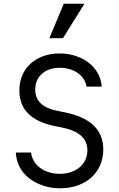

<svg xmlns="http://www.w3.org/2000/svg" viewBox="-20 -997 640 1031"><path d="M65 -178Q67 -136.4 85.1 -101.3Q103.2 -66.2 135.2 -40.7Q167.2 -15.2 210.1 -0.6Q253 14 303 14Q354.2 14 397 -1.2Q439.8 -16.4 470.2 -43.7Q500.6 -71 517.6 -109.4Q534.6 -147.8 534.6 -193.8Q534.6 -273.4 482.8 -323.2Q431 -373 327.8 -393.8L287.2 -402Q227.6 -414 198.5 -442.3Q169.4 -470.6 169.4 -516.2Q169.4 -569 205.6 -601Q241.8 -633 301.8 -633Q330 -633 354.7 -625.5Q379.4 -618 398.2 -604.5Q417 -591 429.1 -572.6Q441.2 -554.2 444.4 -532H526.2Q523.6 -570 505.5 -602.9Q487.4 -635.8 457.1 -659.5Q426.8 -683.2 386.5 -696.6Q346.2 -710 299.8 -710Q251.8 -710 212 -695.4Q172.2 -680.8 143.7 -654.8Q115.2 -628.8 99.6 -592.2Q84 -555.6 84 -511.2Q84 -434.6 131.8 -386.8Q179.6 -339 275.4 -319.8L316 -311.6Q383 -297.4 416.1 -267.6Q449.2 -237.8 449.2 -189.8Q449.2 -162.4 438.3 -138.9Q427.4 -115.4 407.8 -98.8Q388.2 -82.2 361 -72.9Q333.8 -63.6 300.8 -63.6Q269.4 -63.6 242.4 -72.1Q215.4 -80.6 195.1 -95.8Q174.8 -111 162.3 -131.9Q149.8 -152.8 146.8 -178ZM433.4 -977H322.4L245.2 -792H318.2Z"/></svg>

Font: CommitMonoV142 ExtLt
Style: Regular
Weight: 200
Monospace: yes
Designer: Eigil Nikolajsen
Foundry: Eigil Nikolajsen
Version: Version 1.142